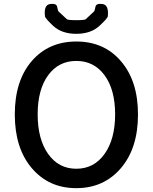

<svg xmlns="http://www.w3.org/2000/svg" viewBox="-20 -966 794 999"><path d="M608 -649Q698 -546 698 -370.5Q698 -195 609 -91Q520 13 377 13Q234 13 145.5 -91Q57 -195 57 -370.5Q57 -546 145 -648Q233 -750 377 -750Q521 -750 608 -649ZM230.5 -165Q285 -88 377 -88Q469 -88 524 -165Q579 -242 579 -371Q579 -500 524 -574.5Q469 -649 377 -649Q285 -649 230.5 -574.5Q176 -500 176 -371Q176 -242 230.5 -165ZM256 -832Q215 -871 214 -881Q207 -940 240 -945Q274 -950 277.5 -930Q281 -910 285 -906Q306 -886 328 -866Q334 -861 377 -861Q420 -861 426 -866Q448 -886 469 -906Q473 -910 476.5 -930Q480 -950 514 -945Q547 -940 541 -881Q540 -871 498 -832Q453 -790 377 -790Q301 -790 256 -832Z"/></svg>

Font: Resource Han Rounded TW Medium
Style: Regular
Weight: 500
Designer: Cyano Hao (round all glyphs); Ryoko NISHIZUKA 西塚涼子 (kana, bopomofo & ideographs); Paul D. Hunt (Latin, Greek & Cyrillic)
Foundry: Cyano Hao
Version: 0.990